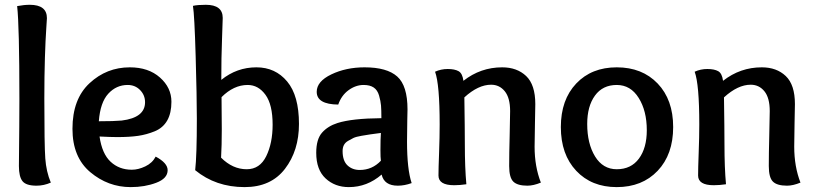

<svg xmlns="http://www.w3.org/2000/svg" viewBox="-20 -763 3371 793"><path d="M103 -743.2Q173.8 -743.2 173.8 -688Q173.8 -682.1 170.9 -641.6Q168 -601.1 165.5 -525.1Q163.1 -449.2 163.1 -356Q163.1 -164.1 167 -109.1Q170.9 -54.2 189.9 -8.8Q161.1 3.9 130.9 3.9Q87.9 3.9 73 -14.6Q58.1 -33.2 58.1 -77.1Q60.1 -265.1 60.1 -353Q60.1 -655.8 50.8 -737.8Q79.1 -743.2 103 -743.2Z M464.4 -196.8Q437 -196.8 391.1 -199.2Q401.4 -127.9 436.8 -95Q472.2 -62 524.4 -62Q551.3 -62 580.3 -75.9Q609.4 -89.8 623 -116.2Q672.4 -89.8 672.4 -60.1Q672.4 -25.9 625.2 -8.1Q578.1 9.8 520 9.8Q426.3 9.8 352.8 -52Q279.3 -113.8 279.3 -231Q279.3 -354 349.9 -419.4Q420.4 -484.9 516.1 -484.9Q593.3 -484.9 640.6 -442.9Q688 -400.9 688 -342.8Q688 -295.9 670.7 -265.4Q653.3 -234.9 619.4 -220.9Q585.4 -207 550.3 -201.9Q515.1 -196.8 464.4 -196.8ZM507.3 -412.1Q460.4 -412.1 427.2 -376Q394 -339.8 388.2 -262.2Q452.1 -262.2 482.4 -265.1Q579.1 -276.9 579.1 -340.8Q579.1 -370.1 558.6 -391.1Q538.1 -412.1 507.3 -412.1Z M1106 -248Q1106 -331.1 1076.4 -371.6Q1046.9 -412.1 1002.9 -412.1Q945.3 -412.1 895 -361.8Q896 -301.8 896 -229Q896 -161.1 893.1 -111.8Q940.9 -64 999 -64Q1053.2 -64 1079.6 -117.9Q1106 -171.9 1106 -248ZM1039.1 -484.9Q1117.2 -484.9 1166 -426.5Q1214.8 -368.2 1214.8 -251Q1214.8 -141.1 1157 -65.7Q1099.1 9.8 990.2 9.8Q871.1 9.8 786.1 -60.1Q793 -119.1 793 -272.9Q793 -361.8 788.1 -531.5Q783.2 -701.2 776.9 -738.8Q795.9 -743.2 830.1 -743.2Q899.9 -743.2 899.9 -689Q899.9 -676.8 897 -601.8Q894 -526.9 894 -433.1Q958 -484.9 1039.1 -484.9Z M1551.3 -143.1Q1551.3 -189 1553.2 -213.9Q1522.9 -210 1509.5 -208Q1496.1 -206.1 1473.1 -202.1Q1450.2 -198.2 1439.7 -193.1Q1429.2 -188 1417.2 -180.9Q1405.3 -173.8 1400.1 -163.3Q1395 -152.8 1395 -139.2Q1395 -99.1 1415 -80.1Q1435.1 -61 1465.8 -61Q1517.1 -61 1553.2 -99.1Q1551.3 -111.8 1551.3 -143.1ZM1555.2 -274.9Q1555.2 -309.1 1553.7 -327.1Q1552.2 -345.2 1545.7 -368.2Q1539.1 -391.1 1523.4 -401.6Q1507.8 -412.1 1481.9 -412.1Q1449.2 -412.1 1419.7 -390.6Q1390.1 -369.1 1377 -331.1Q1288.1 -332 1288.1 -383.8Q1288.1 -426.8 1348.6 -455.8Q1409.2 -484.9 1485.8 -484.9Q1578.1 -484.9 1620.6 -447Q1663.1 -409.2 1663.1 -311Q1663.1 -308.1 1662.1 -264.2Q1661.1 -220.2 1661.1 -178.2Q1661.1 -64 1680.2 -6.8Q1650.9 3.9 1623 3.9Q1566.9 3.9 1556.2 -42Q1496.1 9.8 1420.9 9.8Q1363.3 9.8 1324.7 -26.1Q1286.1 -62 1286.1 -131.8Q1286.1 -188 1310.1 -215.1Q1334 -242.2 1374 -254.9Q1434.1 -273.9 1555.2 -274.9Z M1894 -429.2Q1964.8 -484.9 2054.2 -484.9Q2115.2 -484.9 2153.1 -449Q2190.9 -413.1 2190.9 -333Q2190.9 -321.8 2189.5 -254.9Q2188 -188 2188 -157.2Q2188 -75.2 2213.9 -8.8Q2183.1 3.9 2158.2 3.9Q2117.2 3.9 2100.1 -12.9Q2083 -29.8 2083 -77.1Q2083 -128.9 2085 -202.4Q2086.9 -275.9 2086.9 -304.2Q2086.9 -358.9 2064.9 -386Q2043 -413.1 2008.3 -413.1Q1955.1 -413.1 1897.9 -360.8Q1899.9 -227.1 1899.9 -166Q1899.9 -69.8 1906.2 -2Q1878.9 2 1856 2Q1791 2 1791 -38.1Q1791 -66.9 1793.5 -131.8Q1795.9 -196.8 1795.9 -249Q1795.9 -415 1776.9 -466.8Q1801.3 -478 1829.1 -478Q1857.9 -478 1874 -469Q1890.1 -460 1894 -429.2Z M2651.4 -225.1Q2651.4 -305.2 2617.9 -358.6Q2584.5 -412.1 2527.3 -412.1Q2469.2 -412.1 2437.3 -368.2Q2405.3 -324.2 2405.3 -251Q2405.3 -169.9 2437.7 -116.9Q2470.2 -64 2527.3 -64Q2586.4 -64 2618.9 -107.9Q2651.4 -151.9 2651.4 -225.1ZM2527.3 9.8Q2423.3 9.8 2359.9 -57.6Q2296.4 -125 2296.4 -238.3Q2296.4 -351.1 2359.9 -418Q2423.3 -484.9 2527.3 -484.9Q2632.3 -484.9 2696.3 -418Q2760.3 -351.1 2760.3 -238.3Q2760.3 -125 2696.3 -57.6Q2632.3 9.8 2527.3 9.8Z M2966.3 -429.2Q3037.1 -484.9 3126.5 -484.9Q3187.5 -484.9 3225.3 -449Q3263.2 -413.1 3263.2 -333Q3263.2 -321.8 3261.7 -254.9Q3260.3 -188 3260.3 -157.2Q3260.3 -75.2 3286.1 -8.8Q3255.4 3.9 3230.5 3.9Q3189.5 3.9 3172.4 -12.9Q3155.3 -29.8 3155.3 -77.1Q3155.3 -128.9 3157.2 -202.4Q3159.2 -275.9 3159.2 -304.2Q3159.2 -358.9 3137.2 -386Q3115.2 -413.1 3080.6 -413.1Q3027.3 -413.1 2970.2 -360.8Q2972.2 -227.1 2972.2 -166Q2972.2 -69.8 2978.5 -2Q2951.2 2 2928.2 2Q2863.3 2 2863.3 -38.1Q2863.3 -66.9 2865.7 -131.8Q2868.2 -196.8 2868.2 -249Q2868.2 -415 2849.1 -466.8Q2873.5 -478 2901.4 -478Q2930.2 -478 2946.3 -469Q2962.4 -460 2966.3 -429.2Z"/></svg>

Font: Sukar
Style: Bold
Weight: 700
Designer: Dario Muhafara - Ghiath Alsory
Foundry: Dario Muhafara - Ghiath Alsory
Version: Version 1.00 March 27, 2016, initial release